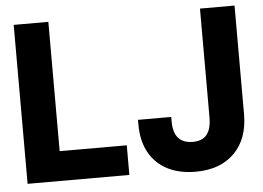

<svg xmlns="http://www.w3.org/2000/svg" viewBox="-51 -786 1183 865"><g transform="rotate(-5 540.0 -354.0)"><path d="M40.6 0V-718.8H197.3V-134H500.8V0ZM800.2 11.7Q726.2 11.7 672.6 -16Q618.9 -43.8 590 -96.2Q561.1 -148.6 561.1 -222.7V-243.8H711.5V-222.7Q711.5 -172.8 733.6 -148.1Q755.7 -123.4 798.4 -123.4Q842.1 -123.4 862.5 -149.1Q883 -174.8 883 -227.3V-718.8H1039.3V-227.3Q1039.3 -116.1 975.5 -52.2Q911.7 11.7 800.2 11.7Z"/></g></svg>

Font: Inter Display V
Style: Regular
Weight: 400
Designer: Rasmus Andersson
Foundry: rsms
Version: Version 3.015;git-src